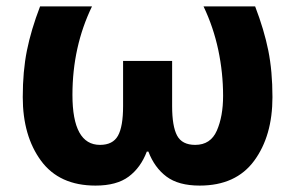

<svg xmlns="http://www.w3.org/2000/svg" viewBox="-20 -569 921 599"><path d="M776 -549H615Q646 -484 661 -413Q676 -342 676 -270Q676 -206 656.5 -161.5Q637 -117 589 -117Q548 -117 532.5 -146Q517 -175 517 -238V-379H364V-238Q364 -174 348 -145.5Q332 -117 292 -117Q206 -117 206 -273Q206 -423 267 -549H105Q77 -476 64 -411.5Q51 -347 51 -266Q51 -145 108 -67.5Q165 10 278 10Q344 10 381.5 -18Q419 -46 438 -96H443Q462 -46 499.5 -18Q537 10 603 10Q716 10 773 -67.5Q830 -145 830 -266Q830 -347 817 -411.5Q804 -476 776 -549Z"/></svg>

Font: Noto Sans UI Extra
Style: Regular
Weight: 800
Designer: Monotype Design Team
Foundry: Monotype Imaging Inc.
Version: Version 1.901